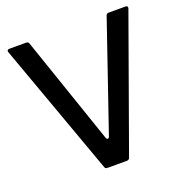

<svg xmlns="http://www.w3.org/2000/svg" viewBox="-135 -885 968 1007"><g transform="rotate(-20 349.0 -381.5)"><path d="M295 0Q283 0 280 -10L14 -748Q13 -750 13 -754Q13 -758 16 -760.5Q19 -763 24 -763H119Q131 -763 134 -752L340 -151Q343 -143 349 -143Q355 -143 358 -151L564 -752Q567 -763 579 -763H674Q681 -763 683.5 -759Q686 -755 684 -748L419 -10Q415 0 403 0Z"/></g></svg>

Font: Open Sauce Two Medium
Style: Regular
Weight: 500
Designer: Alfredo Marco Pradil
Foundry: Creative Sauce Fz LLC
Version: Version 1.477